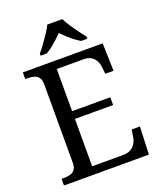

<svg xmlns="http://www.w3.org/2000/svg" viewBox="-166 -1035 955 1139"><g transform="rotate(-20 311.5 -465.5)"><path d="M38 0V-42H51Q73 -42 91.5 -46.5Q110 -51 121.5 -65.5Q133 -80 133 -109V-600Q133 -632 122 -647Q111 -662 92.5 -667Q74 -672 51 -672H38V-714H542L547 -539H495L490 -582Q488 -604 478.5 -622.5Q469 -641 450.5 -652.5Q432 -664 402 -664H234V-398H475V-349H234V-50H427Q459 -50 478.5 -61.5Q498 -73 508.5 -91.5Q519 -110 522 -132L529 -175H581L574 0ZM171 -784Q187 -803 206 -829Q225 -855 243 -882Q261 -909 271 -931H366Q377 -909 394.5 -882Q412 -855 431.5 -829Q451 -803 466 -784V-771H427Q408 -782 388.5 -797Q369 -812 351 -828.5Q333 -845 318 -861Q303 -845 285 -828.5Q267 -812 248 -797Q229 -782 210 -771H171Z"/></g></svg>

Font: Noto Serif Tamil
Style: Regular
Weight: 400
Designer: Indian Type Foundry, Tom Grace, and the Monotype Design Team
Foundry: Monotype Imaging Inc.
Version: Version 2.003